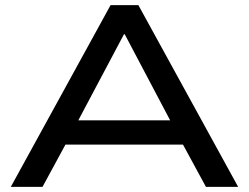

<svg xmlns="http://www.w3.org/2000/svg" viewBox="-20 -725 966 745"><path d="M22 0 409 -705H517L904 0H779L671 -199L729 -164H194L253 -199L145 0ZM461 -592 270 -232 235 -258H689L654 -232L464 -592Z"/></svg>

Font: Nunito Sans 10pt Expanded SemiBold
Style: Regular
Weight: 600
Width: 7
Designer: Vernon Adams
Foundry: Vernon Adams
Version: Version 3.101;gftools[0.9.27]